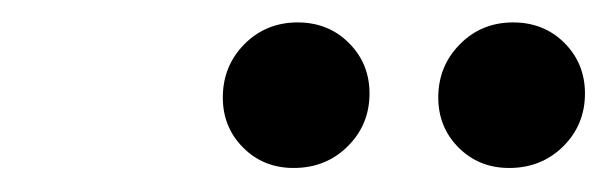

<svg xmlns="http://www.w3.org/2000/svg" viewBox="-20 -654 529 167"><path d="M361.2 -569.2Q361.2 -596.5 380 -615.5Q398.7 -634.5 426.3 -634.5Q453.1 -634.5 471 -616.6Q488.8 -598.7 488.8 -572.7Q488.8 -545.5 469.9 -526.7Q450.9 -507.9 422.9 -507.9Q396.6 -507.9 378.9 -525.6Q361.2 -543.3 361.2 -569.2ZM173.8 -569.2Q173.8 -596.5 192.5 -615.5Q211.3 -634.5 238.9 -634.5Q265.6 -634.5 283.5 -616.6Q301.4 -598.7 301.4 -572.7Q301.4 -545.5 282.4 -526.7Q263.5 -507.9 235.4 -507.9Q209.1 -507.9 191.5 -525.6Q173.8 -543.3 173.8 -569.2Z"/></svg>

Font: Playfair Micro SmCond SmLight
Style: Italic
Weight: 360
Width: 4
Italic angle: -15.6°
Designer: Claus Eggers Sørensen
Foundry: Claus Eggers Sørensen
Version: Version 2.203;Glyphs 3.3 (3326)